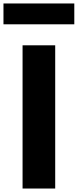

<svg xmlns="http://www.w3.org/2000/svg" viewBox="-70 -1086 448 1106"><path d="M-50 -1066H358V-946H-50ZM248 -825V0H60V-825Z"/></svg>

Font: Hussar
Style: BoldWeb
Weight: 700
Foundry: Cannot Into Space Fonts
Version: Version 2.00